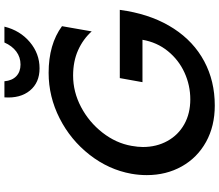

<svg xmlns="http://www.w3.org/2000/svg" viewBox="-80 -872 968 847"><g transform="rotate(-90 403.5 -448.0)"><path d="M389 -92Q327 -92 279.5 -118.5Q232 -145 205.5 -193Q179 -241 179 -301Q179 -323 184 -351Q196 -420 242.5 -479.5Q289 -539 355.5 -574Q422 -609 494 -609Q557 -609 606 -587Q655 -565 689 -527L712 -658Q632 -717 506 -717Q401 -717 305.5 -668.5Q210 -620 144.5 -536Q79 -452 61 -352Q55 -318 55 -284Q55 -198 93.5 -129.5Q132 -61 201.5 -22.5Q271 16 362 16Q470 16 557 -30.5Q644 -77 701 -164.5Q758 -252 779 -371L784 -403H483L465 -303H652Q641 -239 602 -191Q563 -143 507 -117.5Q451 -92 389 -92ZM543 -841Q511 -841 491.5 -859.5Q472 -878 469 -912H398Q393 -842 428 -799.5Q463 -757 526 -757Q591 -757 642 -800Q693 -843 710 -912H640Q625 -878 600 -859.5Q575 -841 543 -841Z"/></g></svg>

Font: Geom Medium
Style: Italic
Weight: 500
Italic angle: -10°
Version: Version 1.102